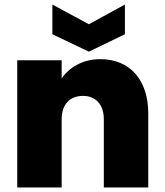

<svg xmlns="http://www.w3.org/2000/svg" viewBox="-20 -827 726 847"><path d="M531 -807 372 -720 211 -807V-676L372 -599L531 -676ZM423 -566C344 -566 285 -529 252 -481V-561H56V0H252V-301C252 -366 288 -404 346 -404C402 -404 438 -366 438 -301V0H634V-327C634 -474 553 -566 423 -566Z"/></svg>

Font: Poppins STUK1
Style: Regular
Weight: 400
Designer: Jonny Pinhorn (original), Sammy Jo Hughes (modified version)
Foundry: Type Mafia
Version: Version 1.002;hotconv 1.0.109;makeotfexe 2.5.65596